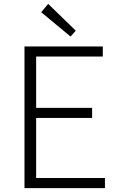

<svg xmlns="http://www.w3.org/2000/svg" viewBox="-20 -968 613 988"><path d="M106 0V-729H509V-677H166V-413H454V-361H166V-52H520V0ZM343 -780 192 -905 228 -948 370 -810Z"/></svg>

Font: Noto Sans TC Thin Light
Style: Regular
Weight: 300
Version: Version 2.004-H2;hotconv 1.0.118;makeotfexe 2.5.65603